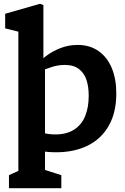

<svg xmlns="http://www.w3.org/2000/svg" viewBox="-20 -791 660 1011"><path d="M27.2 131.5 109.8 93.4 76.7 149.6V-655.7L109.1 -616.2L7.2 -641.6V-718.5L190.6 -771L208.5 -764.6V-455.6L217 -448.6V149.2L184.4 93.4L302.9 131.5V200H27.2ZM117.7 -13.8V-122.6Q124.4 -119.8 132.3 -116.5Q173.4 -100.4 204.8 -91.8Q236.1 -83.1 271.2 -83.1Q330.6 -83.1 369.9 -108.3Q409.2 -133.4 428.2 -179Q447.1 -224.6 447.1 -287.2Q447.1 -332.8 435.9 -368.5Q424.8 -404.2 396.9 -426.6Q369 -449 321.4 -449Q287.1 -449 254.9 -439Q222.8 -428.9 178.7 -410.5L170.3 -449.1Q194.8 -475.2 225.8 -498.3Q256.7 -521.4 298.7 -537.9Q340.8 -554.4 389.4 -554.4Q452.2 -554.4 498.2 -522.6Q544.2 -490.8 568.3 -433.2Q592.4 -375.6 592.4 -299.1Q592.4 -198.8 552.9 -129.2Q513.3 -59.6 442 -24.4Q370.6 10.8 275.8 10.8Q231.5 10.8 192 3.7Q152.5 -3.4 117.7 -13.8Z"/></svg>

Font: Monaspace Xenon Var ExtraLight
Style: Regular
Weight: 200
Designer: Riley Cran and the Lettermatic Team
Version: Version 1.200 (Monaspace Xenon Var)